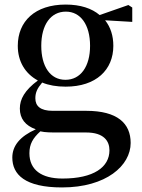

<svg xmlns="http://www.w3.org/2000/svg" viewBox="-20 -563 624 842"><path d="M267 -213C200 -213 161 -272 161 -362C161 -454 202 -512 269 -512C333 -512 375 -455 375 -362C375 -272 334 -213 267 -213ZM268 -183C402 -183 477 -257 477 -362C477 -406 465 -444 441 -474L560 -467V-530L543 -541L417 -497C383 -526 333 -543 268 -543C133 -543 58 -469 58 -362C58 -295 89 -241 146 -210C88 -167 67 -128 67 -87C67 -43 91 -12 137 4C68 35 34 76 34 128C34 202 89 259 252 259C446 259 553 163 553 64C553 -22 495 -77 358 -77H211C157 -77 135 -98 135 -132C135 -158 144 -176 165 -201C194 -189 228 -183 268 -183ZM157 13C179 18 202 18 239 18H358C436 18 460 56 460 96C460 170 391 220 254 220C162 220 109 182 109 109C109 69 124 43 157 13Z"/></svg>

Font: GenKiMin2 TW SB
Style: Regular
Weight: 600
Version: Version 2.100;PS 2.1;hotconv 16.6.51;makeotf.lib2.5.65220 DE